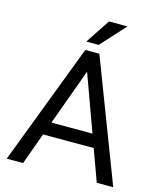

<svg xmlns="http://www.w3.org/2000/svg" viewBox="-130 -996 912 1089"><g transform="rotate(15 326.0 -451.0)"><path d="M543 0 475.1 -186H177.7L110.4 0H14.2L285.2 -710.9H367.7L639.6 0ZM206.1 -263.2H447.3L326.7 -594.7ZM278.3 -758.3 373 -901.9H481.9L351.1 -758.3Z"/></g></svg>

Font: Vazirmatn RD UI
Style: Regular
Weight: 400
Designer: Saber Rastikerdar
Foundry: Saber Rastikerdar
Version: Version 33.003